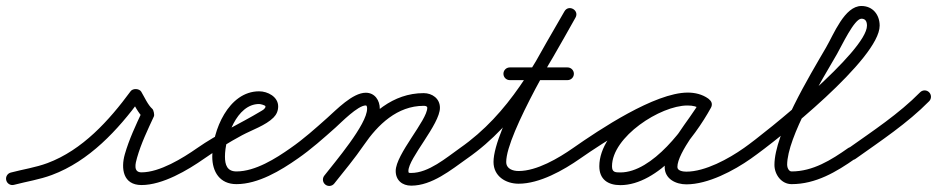

<svg xmlns="http://www.w3.org/2000/svg" viewBox="-34 -584 3099 635"><path d="M12.3 27.3C12.3 27.3 12.3 27.3 12.3 27.3C54.2 16.3 96.6 10 137.5 -5.3C261.3 -51.4 355.5 -153.6 431.9 -257.6C435.6 -262.6 425.3 -265.6 414.8 -266.1C404.4 -266.5 393.8 -264.4 397 -259.1C410.2 -237.4 423.3 -209 442 -192.3C444.1 -190.5 443.4 -197.9 441.9 -205.1C440.4 -212.3 438.1 -219.4 437 -216.9C415.1 -170.1 393.1 -123.6 378.8 -73.8C365.4 -26.8 372.7 28 434 28C504 28 586.7 -21 642 -59.8C651.5 -66.5 653.9 -79.5 647.2 -89C640.5 -98.5 627.5 -100.9 618 -94.2C618 -94.2 618 -94.2 618 -94.2C570.4 -60.9 494.3 -14 434 -14C406 -14 413.9 -43.6 419.2 -62.2C432.8 -109.9 454.2 -154.3 475 -199.1C476.2 -201.6 476 -206.9 474.9 -211.9C473.9 -217 472 -221.9 470 -223.7C454.9 -237.1 443.7 -263.1 433 -280.9C429.7 -286.2 422.9 -289.1 415.9 -289.4C408.9 -289.7 401.8 -287.4 398.1 -282.4C326.8 -185.5 238.6 -87.7 122.9 -44.6C83.3 -29.9 42.2 -24 1.7 -13.3C-9.6 -10.4 -16.3 1.1 -13.3 12.3C-10.4 23.6 1.1 30.3 12.3 27.3Z M642 -59.8C642 -59.8 642 -59.8 642 -59.8C682.2 -87.8 723.7 -113.7 766.9 -136.9C798.7 -153.9 845.1 -169.5 870.6 -195.2C880.6 -205.2 886 -217.7 886 -232C886 -264.1 851.3 -282 823 -282C721.7 -282 668 -151.9 668 -66C668 -15.5 693.1 25 748 25C819.9 25 894.5 -20 951.1 -59.8C960.6 -66.5 962.8 -79.6 956.2 -89.1C949.5 -98.6 936.4 -100.8 926.9 -94.2C926.9 -94.2 926.9 -94.2 926.9 -94.2C878.2 -59.9 810.3 -17 748 -17C717.2 -17 710 -38.9 710 -66C710 -126.8 748 -240 823 -240C827.3 -240 844 -236 844 -232C844 -224.4 834.6 -219.6 829.1 -216.3C758.7 -174 686.3 -141.9 618 -94.2C608.5 -87.6 606.1 -74.5 612.8 -65C619.4 -55.5 632.5 -53.1 642 -59.8Z M921.7 -65C928.3 -55.5 941.4 -53.1 951 -59.7C995.4 -90.5 1035.7 -126.6 1076 -162.4C1094.7 -179.2 1149.3 -235.3 1175.7 -235.3C1180.1 -235.3 1180.1 -227.4 1180.1 -224.4C1180.1 -172.6 1073.9 -48.5 1038.4 -2.9C1031.3 6.3 1033 19.5 1042.1 26.6C1051.3 33.7 1064.5 32 1071.6 22.9C1071.6 22.9 1071.6 22.9 1071.6 22.9C1115 -33 1222.1 -156.1 1222.1 -224.4C1222.1 -252 1205.8 -277.3 1175.7 -277.3C1132.1 -277.3 1078.5 -220.9 1048 -193.8C1009 -159.1 970 -124 927 -94.3C917.5 -87.7 915.1 -74.6 921.7 -65ZM1071.4 23.1C1071.4 23.1 1071.4 23.1 1071.4 23.1C1104.7 -18.7 1139.1 -60 1169.3 -104.1C1215.8 -172 1279.9 -234 1367.2 -234C1371.8 -234 1379.1 -233.4 1379.1 -227.5C1379.1 -186.5 1274.7 -73.8 1274.7 -18.6C1274.7 12.1 1296.1 30 1326 30C1394.6 30 1457.5 -21.8 1511.1 -59.9C1520.6 -66.6 1522.8 -79.7 1516.1 -89.1C1509.4 -98.6 1496.3 -100.8 1486.9 -94.1C1441.5 -62 1383.5 -12 1326 -12C1318.6 -12 1316.7 -11.6 1316.7 -18.6C1316.7 -60.7 1421 -172.8 1421 -227.5C1421 -257.9 1395.7 -276 1367.2 -276C1265.2 -276 1189.3 -207.8 1134.7 -127.9C1105.1 -84.6 1071.3 -44.1 1038.6 -3.1C1031.4 6 1032.8 19.2 1041.9 26.4C1051 33.6 1064.2 32.2 1071.4 23.1Z M1511 -59.8C1511 -59.8 1511 -59.8 1511 -59.8C1681.9 -179.1 1768.9 -348.2 1869.3 -525.7C1876.2 -537.8 1870.5 -549.1 1861.3 -554.3C1852.2 -559.4 1839.6 -558.5 1832.7 -546.3C1779.2 -451.7 1598.2 -155.6 1598.2 -48.3C1598.2 -1.5 1638.1 23.6 1681.3 23.6C1750.9 23.6 1829.8 -21.1 1885 -59.8C1894.5 -66.5 1896.9 -79.5 1890.2 -89C1883.5 -98.5 1870.5 -100.9 1861 -94.2C1861 -94.2 1861 -94.2 1861 -94.2C1813.4 -60.9 1741.5 -18.4 1681.3 -18.4C1661.9 -18.4 1640.2 -25.6 1640.2 -48.3C1640.2 -141.6 1821.9 -441.9 1869.3 -525.7C1876.2 -537.8 1870.5 -549.1 1861.3 -554.3C1852.2 -559.4 1839.6 -558.5 1832.7 -546.3C1735.7 -374.9 1652.1 -209.4 1487 -94.2C1477.5 -87.6 1475.1 -74.5 1481.8 -65C1488.4 -55.5 1501.5 -53.1 1511 -59.8ZM1652 -319C1652 -319 1652 -319 1652 -319C1715.7 -319 1779.3 -319 1843 -319C1854.6 -319 1864 -328.4 1864 -340C1864 -351.6 1854.6 -361 1843 -361C1843 -361 1843 -361 1843 -361C1779.3 -361 1715.7 -361 1652 -361C1640.4 -361 1631 -351.6 1631 -340C1631 -328.4 1640.4 -319 1652 -319Z M1855.8 -65C1862.4 -55.5 1875.5 -53.1 1885 -59.8C1959 -111.4 2149.1 -235.8 2240.6 -235.8C2255.6 -235.8 2271.4 -232.8 2283.8 -223.9C2294.6 -216.2 2306.1 -221.6 2312 -230.7C2317.8 -239.8 2318.1 -252.5 2306.5 -259.2C2284.2 -272.1 2265.7 -277.1 2239.3 -277.1C2126 -277.1 1948.1 -155.6 1948.1 -34.2C1948.1 9.6 1977 28.3 2017.7 28.3C2142.8 28.3 2263.3 -129 2317.4 -227.9C2324.1 -240.2 2318.3 -251.4 2309.1 -256.4C2299.9 -261.5 2287.3 -260.4 2280.6 -248.1C2246.3 -185.6 2164.3 -101.5 2164.3 -31.6C2164.3 8 2201.3 25.7 2236 25.7C2307.7 25.7 2392.8 -19.4 2450.1 -59.8C2459.6 -66.5 2461.8 -79.6 2455.2 -89.1C2448.5 -98.6 2435.4 -100.8 2425.9 -94.2C2376.1 -59 2298.4 -16.3 2236 -16.3C2226.5 -16.3 2206.3 -18.3 2206.3 -31.6C2206.3 -79.6 2290.3 -178.4 2317.4 -227.9C2324.1 -240.2 2318.3 -251.4 2309.1 -256.4C2299.9 -261.5 2287.3 -260.4 2280.6 -248.1C2235 -164.9 2124 -13.7 2017.7 -13.7C1999.9 -13.7 1990.1 -14.7 1990.1 -34.2C1990.1 -131.4 2150 -235.1 2239.3 -235.1C2258.5 -235.1 2269.7 -232 2285.5 -222.8C2297 -216.1 2308.1 -221.1 2313.6 -229.6C2319.1 -238.2 2319.1 -250.3 2308.2 -258.1C2288.6 -272.1 2264.5 -277.8 2240.6 -277.8C2131.7 -277.8 1947.8 -154.8 1861 -94.2C1851.5 -87.6 1849.1 -74.5 1855.8 -65Z M2450 -59.8C2450 -59.8 2450 -59.8 2450 -59.8C2539.8 -122.6 2875.3 -390.4 2875.3 -499.1C2875.3 -535.2 2852.6 -564.2 2815 -564.2C2759.2 -564.2 2723.6 -470.8 2697.8 -426.6C2644 -334 2527.3 -142 2527.3 -38.6C2527.3 -7 2550.2 25 2584 25C2663.8 25 2731.8 -15.2 2795.1 -59.8C2804.6 -66.5 2806.8 -79.6 2800.2 -89.1C2793.5 -98.6 2780.4 -100.8 2770.9 -94.2C2715.2 -54.9 2654.4 -17 2584 -17C2574.2 -17 2569.3 -30.8 2569.3 -38.6C2569.3 -130.6 2685.5 -321.7 2734.2 -405.4C2749.7 -432.2 2791.4 -522.2 2815 -522.2C2829.1 -522.2 2833.3 -511.9 2833.3 -499.1C2833.3 -415.6 2499.9 -146 2426 -94.2C2416.5 -87.5 2414.1 -74.5 2420.8 -65C2427.5 -55.5 2440.5 -53.1 2450 -59.8Z M2765.9 -63.5C2772.6 -54 2785.7 -51.8 2795.2 -58.5C2878.4 -117.7 2967.3 -176.4 3039 -249.3C3047.1 -257.5 3047 -270.8 3038.7 -279C3030.5 -287.1 3017.2 -287 3009 -278.7C3009 -278.7 3009 -278.7 3009 -278.7C2939.1 -207.6 2852 -150.4 2770.8 -92.8C2761.4 -86.1 2759.2 -73 2765.9 -63.5Z"/></svg>

Font: FRB American Cursive Guidelines Medium
Style: Italic
Weight: 500
Italic angle: -25°
Version: Version 2.0;Modular Font Editor K font №1